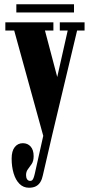

<svg xmlns="http://www.w3.org/2000/svg" viewBox="-20 -628 416 899"><path d="M115.5 251Q89.5 251 71.2 232.8Q53 214.5 43.8 183.5Q34.5 152.5 34.5 114.5Q34.5 79 49 60.8Q63.5 42.5 87 42.5Q109.5 42.5 123.5 58.2Q137.5 74 137.5 103Q137.5 126 128.5 139.5Q119.5 153 110.8 164.2Q102 175.5 102 192Q102 204 107 211.5Q112 219 121.5 219Q127 219 130.5 216Q134 213 137 205.5Q140 198 143 185L182.5 8L46.5 -485H5V-523.5H230V-485H190.5L248 -267.5L297 -485H260V-523.5H376V-485H341L224.5 3.5L180.5 193.5Q177 211 169.2 224Q161.5 237 148.5 244Q135.5 251 115.5 251ZM56.5 -569.5V-608H326.5V-569.5Z"/></svg>

Font: Imbue Thin 10pt ExtraBold
Style: Regular
Weight: 800
Version: Version 1.102